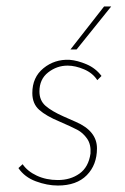

<svg xmlns="http://www.w3.org/2000/svg" viewBox="-20 -567 386 594"><path d="M159 7Q126 7 91 -6Q56 -19 37 -47L50 -59Q65 -37 94 -23.5Q123 -10 159 -10Q198 -10 226 -30Q254 -50 260 -92Q262 -120 249.5 -138Q237 -156 219 -165.5Q201 -175 164 -191Q123 -208 101.5 -227Q80 -246 80 -279Q80 -328 114.5 -356Q149 -384 195 -382Q220 -380 248 -368Q276 -356 294 -332L281 -319Q267 -341 240 -352.5Q213 -364 189 -364Q156 -364 129 -343Q102 -322 102 -284Q102 -256 121 -239.5Q140 -223 176 -207Q182 -204 214.5 -190Q247 -176 263.5 -155.5Q280 -135 280 -108Q280 -57 248.5 -25Q217 7 159 7ZM217 -414H198L302 -547H324Z"/></svg>

Font: Josefin Sans Thin
Style: Italic
Weight: 200
Italic angle: -7°
Designer: Santiago Orozco
Foundry: Typemade
Version: Version 2.000